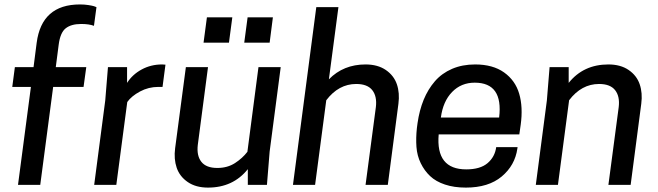

<svg xmlns="http://www.w3.org/2000/svg" viewBox="-20 -832 2963 864"><path d="M244.1 -630.9 231 -529.8H368.2L356 -440.9H219.2L161.1 0H61L119.1 -440.9H35.2L46.9 -529.8H130.9L145 -639.2Q167.5 -812 339.8 -812Q359.9 -812 377.2 -809.3Q394.5 -806.6 402.6 -804.2Q410.6 -801.8 414.1 -799.8L402.8 -715.8Q380.9 -724.1 345.2 -724.1Q300.3 -724.1 275.6 -704.6Q251 -685.1 244.1 -630.9Z M709.5 -542 724.6 -541 711.4 -440.9H692.4Q648.4 -440.9 609.9 -420.2Q571.3 -399.4 552.7 -373L503.4 0H403.8L453.6 -379.9L465.8 -529.8H551.8V-459Q575.7 -496.6 617.4 -519.3Q659.2 -542 709.5 -542Z M1025.4 -753.9 1010.3 -640.1H896L911.1 -753.9ZM1208 -753.9 1193.4 -640.1H1079.1L1094.2 -753.9ZM816.4 -529.8H916L870.1 -180.2Q864.3 -131.8 886 -104Q907.7 -76.2 958 -76.2Q1003.4 -76.2 1037.4 -98.1Q1071.3 -120.1 1093.3 -148.9L1143.1 -529.8H1243.2L1193.4 -149.9L1181.2 0H1095.2V-70.8Q1028.8 12.2 916 12.2Q861.3 12.2 825 -12.7Q788.6 -37.6 775.1 -77.1Q761.7 -116.7 768.1 -165Z M1298.3 0 1403.3 -799.8H1502.9L1460 -475.1Q1525.4 -542 1625 -542Q1679.7 -542 1716.1 -517.1Q1752.4 -492.2 1765.9 -452.9Q1779.3 -413.6 1772.9 -365.2L1725.1 0H1625L1671.4 -350.1Q1677.2 -398.4 1655.3 -426.3Q1633.3 -454.1 1583 -454.1Q1503.9 -454.1 1448.2 -380.9L1397.9 0Z M2316.9 -227.1H1954.1Q1940.4 -69.8 2078.1 -69.8Q2141.1 -69.8 2174.1 -97.9Q2207 -126 2212.9 -169.9H2309.1L2308.1 -163.1Q2297.4 -87.9 2237.8 -37.8Q2178.2 12.2 2076.2 12.2Q2023.4 12.2 1982.4 -1.5Q1941.4 -15.1 1915.5 -39.6Q1889.6 -64 1873.3 -97.7Q1856.9 -131.3 1854 -171.1Q1851.1 -210.9 1856 -255.9L1858.9 -277.8Q1867.2 -335.9 1886.5 -383.1Q1905.8 -430.2 1937 -466.3Q1968.3 -502.4 2014.4 -522.2Q2060.5 -542 2118.2 -542Q2197.8 -542 2248.3 -506.1Q2298.8 -470.2 2316.4 -410.2Q2334 -350.1 2323.2 -271ZM2116.2 -460Q2055.2 -460 2014.4 -418Q1973.6 -376 1963.9 -303.2H2226.1Q2245.1 -460 2116.2 -460Z M2817.9 0H2717.8L2764.2 -350.1Q2770 -398.4 2748 -426.3Q2726.1 -454.1 2675.8 -454.1Q2596.7 -454.1 2541 -380.9L2490.7 0H2391.1L2440.9 -379.9L2453.1 -529.8H2539.1V-459Q2605.5 -542 2717.8 -542Q2772.5 -542 2808.8 -517.1Q2845.2 -492.2 2858.6 -452.9Q2872.1 -413.6 2865.7 -365.2Z"/></svg>

Font: Cooper Hewitt
Style: Medium Italic
Weight: 708
Designer: Village Type and Design LLC
Foundry: Cooper Hewitt Smithsonian Design Museum
Version: 1.000